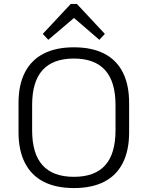

<svg xmlns="http://www.w3.org/2000/svg" viewBox="-20 -947 749 974"><path d="M355 7Q264 7 201.5 -25Q139 -57 106.5 -120.5Q74 -184 74 -275V-425Q74 -517 106.5 -580Q139 -643 201.5 -675Q264 -707 355 -707Q446 -707 508.5 -675Q571 -643 603 -580Q635 -517 635 -425V-275Q635 -184 603 -120.5Q571 -57 508.5 -25Q446 7 355 7ZM355 -50Q461 -50 513.5 -108.5Q566 -167 566 -286V-414Q566 -533 513 -591.5Q460 -650 355 -650Q249 -650 196 -591.5Q143 -533 143 -414V-286Q143 -167 196 -108.5Q249 -50 355 -50ZM197 -775 339 -927H370L512 -775L484 -745L339 -870H372L225 -745Z"/></svg>

Font: Pathway Extreme 28pt Light
Style: Regular
Weight: 300
Designer: Eduardo Rodriguez Tunni
Foundry: Eduardo Rodriguez Tunni
Version: Version 1.001;gftools[0.9.26]